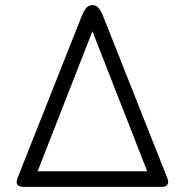

<svg xmlns="http://www.w3.org/2000/svg" viewBox="-20 -730 722 750"><path d="M45 -20Q45 -24 49 -36L300 -669Q309 -690 318 -700Q327 -710 341 -710Q355 -710 364 -700Q373 -690 382 -669L633 -36Q637 -24 637 -20Q637 0 610 0H72Q45 0 45 -20ZM555 -61 341 -608 127 -61Z"/></svg>

Font: Kodchasan
Style: Regular
Weight: 400
Version: Version 1.000; ttfautohint (v1.6)